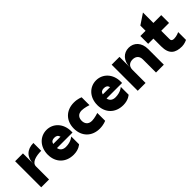

<svg xmlns="http://www.w3.org/2000/svg" viewBox="149 -1651 2602 2602"><g transform="rotate(-45 1450.0 -350.0)"><path d="M50 0H200V-250C200 -325 300 -350 400 -350V-500C275 -500 200 -425 200 -300V-500H50Z M425 -250C425 -100 525 0 675 0C775 0 825 -50 825 -50V-200C825 -200 775 -150 675 -150C631 -150 587 -169 577 -225H875V-250C875 -400 775 -500 650 -500C525 -500 425 -400 425 -250ZM580 -300C590 -337 613 -350 650 -350C687 -350 710 -337 720 -300Z M1175 -500C1025 -500 925 -400 925 -250C925 -100 1025 0 1175 0C1250 0 1300 -25 1300 -25V-175C1300 -175 1225 -150 1175 -150C1100 -150 1075 -200 1075 -250C1075 -300 1100 -350 1175 -350C1225 -350 1300 -325 1300 -325V-475C1300 -475 1250 -500 1175 -500Z M1375 -250C1375 -100 1475 0 1625 0C1725 0 1775 -50 1775 -50V-200C1775 -200 1725 -150 1625 -150C1581 -150 1537 -169 1527 -225H1825V-250C1825 -400 1725 -500 1600 -500C1475 -500 1375 -400 1375 -250ZM1530 -300C1540 -337 1563 -350 1600 -350C1637 -350 1660 -337 1670 -300Z M2225 -500C2125 -500 2050 -425 2050 -300V-500H1900V0H2050V-250C2050 -325 2100 -350 2150 -350C2200 -350 2250 -325 2250 -250V0H2400V-300C2400 -425 2325 -500 2225 -500Z M2750 0C2800 0 2850 -25 2850 -25V-175C2850 -175 2800 -150 2750 -150C2700 -150 2700 -175 2700 -200V-350H2850V-500H2700V-700L2550 -600V-500H2450V-350H2550V-200C2550 -50 2625 0 2750 0Z"/></g></svg>

Font: LS-VG5000 Bold
Style: Regular
Weight: 400
Designer: Justin Bihan, 2021
Foundry: Justin Bihan, 2021
Version: Version 1.000;Glyphs 3.1.2 (3151)